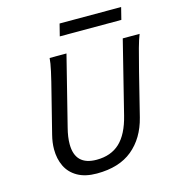

<svg xmlns="http://www.w3.org/2000/svg" viewBox="-126 -982 1010 1102"><g transform="rotate(-15 378.5 -431.5)"><path d="M698.2 -490.7 634.3 -234.4Q605 -118.2 525.9 -53Q446.8 12.2 314 12.2Q245.1 12.2 199.7 -13.7Q154.3 -39.6 132.8 -84.2Q111.3 -128.9 111.3 -185.1Q111.3 -225.6 122.6 -269.5L178.2 -490.7Q199.2 -572.3 210.2 -622.3Q221.2 -672.4 222.7 -698.7H322.8L218.8 -284.2Q205.6 -232.9 205.6 -190.9Q205.6 -64.5 333 -64.5Q418.5 -64.5 471.2 -114Q523.9 -163.6 549.8 -268.1L657.2 -698.7H757.3Q746.1 -671.4 732.2 -621.1Q718.3 -570.8 698.2 -490.7ZM329.1 -875H694.8L676.8 -803.2H311Z"/></g></svg>

Font: Lesson One
Style: Italic
Weight: 400
Italic angle: -14°
Designer: But Ko, Victor Gaultney, Annie Olsen, Julie Remington, Don Collingsworth, Eric Hays, Becca Hirsbrunner
Version: Version 1.100